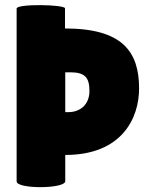

<svg xmlns="http://www.w3.org/2000/svg" viewBox="-20 -733 635 762"><path d="M532 -382C532 -529 465 -620 238 -620V-700C238 -715 46 -719 46 -699V-13C46 18 239 17 239 -14V-118C464 -118 532 -264 532 -382ZM239 -446H260C317 -446 335 -425 335 -372C335 -316 296 -288 252 -288H239Z"/></svg>

Font: Lilita 2
Style: Regular
Weight: 400
Designer: Juan Montoreano
Foundry: Juan Montoreano
Version: Version 2.001